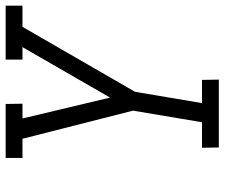

<svg xmlns="http://www.w3.org/2000/svg" viewBox="-76 -698 775 662"><g transform="rotate(-90 311.0 -367.5)"><path d="M367 0H133L132 -58H220L260 -296L163 -677H97V-735H283L284 -677H233L305 -375L479 -677H436V-735H622V-677H549L325 -289L286 -58H366Z"/></g></svg>

Font: Iosevka HT Light Extended
Style: Italic
Weight: 300
Width: 7
Italic angle: -9°
Monospace: yes
Designer: Belleve Invis
Foundry: Belleve Invis
Version: Version 32.3.0; ttfautohint (v1.8.4)